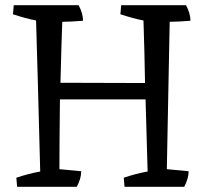

<svg xmlns="http://www.w3.org/2000/svg" viewBox="-20 -720 784 740"><path d="M213 -401 539 -400Q537 -522 533 -641Q496 -648 444 -665L447 -700H697Q714 -668 714 -640Q664 -636 634 -636L623 -68L707 -60Q707 -32 690 0H460L457 -35Q504 -51 549 -59L541 -337H211Q209 -157 209 -68L293 -60Q293 -32 276 0H46L43 -35Q90 -51 135 -59Q125 -447 119 -641Q82 -648 30 -665L33 -700H283Q300 -668 300 -640Q250 -636 220 -636Q217 -560 213 -401Z"/></svg>

Font: Inika
Style: Regular
Weight: 400
Designer: Constanza Artigas Preller
Foundry: Constanza Artigas Preller
Version: Version 1.001